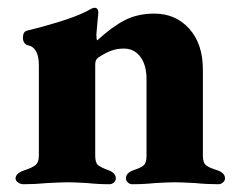

<svg xmlns="http://www.w3.org/2000/svg" viewBox="-20 -471 614 494"><path d="M20 -12Q20 -25 43 -33Q62 -39 71 -46Q80 -53 80 -71V-303Q80 -350 50 -355Q46 -356 42.5 -361Q39 -366 39 -374Q39 -389 49 -392Q87 -401 131 -414.5Q175 -428 203 -442Q205 -443 212 -447Q219 -451 223 -451Q233 -451 233 -438L231 -417Q228 -384 228 -382Q228 -369 230 -367Q268 -402 301 -419Q334 -436 377 -436Q432 -436 467 -397Q502 -358 502 -292V-70Q502 -52 510.5 -45.5Q519 -39 539 -33Q559 -26 559 -12Q559 -6 553.5 -1.5Q548 3 542 3Q511 3 482 0Q446 -2 430 -2Q413 -2 379 0Q351 3 320 3Q314 3 309 -1.5Q304 -6 304 -12Q304 -26 323 -33Q342 -39 349.5 -45.5Q357 -52 357 -70V-267Q357 -304 341 -325Q325 -346 299 -346Q281 -346 266 -340.5Q251 -335 233 -323Q225 -318 225 -305V-70Q225 -52 232.5 -46Q240 -40 259 -33Q278 -26 278 -12Q278 -6 273 -1.5Q268 3 262 3Q232 3 205 0Q171 -2 155 -2Q139 -2 101 0Q71 3 40 3Q33 3 26.5 -1.5Q20 -6 20 -12Z"/></svg>

Font: EB Garamond ExtraBold
Style: Regular
Weight: 800
Designer: Georg Duffner and Octavio Pardo
Foundry: Georg Duffner
Version: Version 1.000